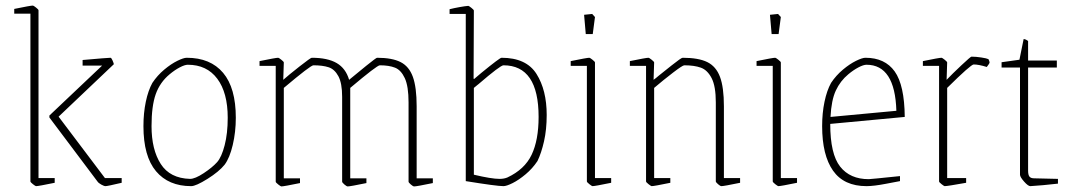

<svg xmlns="http://www.w3.org/2000/svg" viewBox="-20 -657 3844 688"><path d="M89 -7V-608H31V-625Q89 -637 98 -637Q100 -637 109 -630Q118 -623 118 -620V-19H176V-2Q118 10 109 10Q107 10 98 3Q89 -4 89 -7ZM329 -7 157 -236V-243L346 -422H276V-442Q367 -450 376 -450Q379 -450 383 -441Q387 -432 388 -427L190 -239L356 -19H416V-2Q365 10 358 10Q353 10 343 4.5Q333 -1 329 -7Z M494 -205Q494 -252 502.5 -292.5Q511 -333 526 -360Q544 -387 568.5 -407.5Q593 -428 615.5 -439Q638 -450 649 -450Q734 -450 779.5 -396Q825 -342 825 -235Q825 -184 814 -137.5Q803 -91 785 -67Q765 -42 723.5 -16Q682 10 665 10Q584 10 539 -43.5Q494 -97 494 -205ZM758 -76Q774 -94 785 -136.5Q796 -179 796 -235Q796 -325 758.5 -375Q721 -425 653 -425Q642 -425 624 -415.5Q606 -406 588 -391Q553 -362 538 -319.5Q523 -277 523 -205Q523 -121 556 -69.5Q589 -18 661 -16Q679 -16 710 -36.5Q741 -57 758 -76Z M968 -6V-421H910V-438Q968 -450 977 -450Q979 -450 988 -443Q997 -436 997 -433L995 -371Q1014 -388 1053.5 -419Q1093 -450 1097 -450Q1154 -450 1186.5 -431Q1219 -412 1231 -371Q1256 -392 1292 -421Q1328 -450 1331 -450Q1385 -450 1415.5 -434.5Q1446 -419 1459.5 -381.5Q1473 -344 1473 -276V-18H1531V-1Q1473 11 1464 11Q1460 11 1452 4Q1444 -3 1444 -6V-290Q1444 -348 1430.5 -377Q1417 -406 1395.5 -414.5Q1374 -423 1341 -423Q1331 -423 1235 -342V-18H1293V-1Q1235 11 1226 11Q1222 11 1214 4Q1206 -3 1206 -6V-310Q1206 -359 1192.5 -384Q1179 -409 1157.5 -416Q1136 -423 1103 -423Q1093 -423 997 -342V-18H1055V-1Q997 11 988 11Q986 11 977 4Q968 -3 968 -6Z M1649 -8V-607H1591V-624Q1607 -628 1626.5 -631.5Q1646 -635 1658 -636Q1660 -636 1669 -629Q1678 -622 1678 -619L1677 -375L1679 -374L1705 -396Q1771 -450 1777 -450Q1866 -450 1902.5 -392Q1939 -334 1939 -245Q1939 -193 1929.5 -151Q1920 -109 1906 -80Q1888 -53 1863.5 -32.5Q1839 -12 1817 -1Q1795 10 1784 10Q1760 10 1649 -8ZM1910 -238Q1910 -423 1784 -423Q1773 -423 1694 -355Q1695 -356 1678 -342V-31Q1741 -16 1770 -16Q1786 -16 1798 -21Q1860 -50 1885 -102.5Q1910 -155 1910 -238Z M2083 -7V-421H2025V-438Q2083 -450 2092 -450Q2094 -450 2103 -443Q2112 -436 2112 -433V-19H2170V-2Q2112 10 2103 10Q2101 10 2092 3Q2083 -4 2083 -7ZM2073 -604 2102 -607 2112 -596 2104 -535H2079Z M2295 -7V-421H2237V-438Q2295 -450 2304 -450Q2306 -450 2315 -443Q2324 -436 2324 -433L2322 -371Q2328 -375 2342 -387Q2352 -395 2386.5 -422.5Q2421 -450 2426 -450Q2483 -450 2514.5 -434.5Q2546 -419 2560 -381.5Q2574 -344 2574 -276V-19H2632V-2Q2574 10 2565 10Q2561 10 2553 3Q2545 -4 2545 -7V-290Q2545 -348 2530 -377Q2515 -406 2491.5 -414.5Q2468 -423 2432 -423Q2426 -423 2392 -397Q2358 -371 2324 -342V-19H2382V-2Q2324 10 2315 10Q2313 10 2304 3Q2295 -4 2295 -7Z M2749 -7V-421H2691V-438Q2749 -450 2758 -450Q2760 -450 2769 -443Q2778 -436 2778 -433V-19H2836V-2Q2778 10 2769 10Q2767 10 2758 3Q2749 -4 2749 -7ZM2739 -604 2768 -607 2778 -596 2770 -535H2745Z M2926 -205Q2926 -252 2934.5 -292.5Q2943 -333 2958 -360Q2976 -387 3000.5 -407.5Q3025 -428 3047.5 -439Q3070 -450 3081 -450Q3151 -450 3186 -401Q3221 -352 3222 -238L2955 -213Q2955 -105 2990.5 -60Q3026 -15 3093 -15Q3099 -15 3205 -26V-8Q3199 -7 3155 1.5Q3111 10 3085 10Q3004 10 2965 -45.5Q2926 -101 2926 -205ZM3192 -260Q3187 -425 3085 -425Q3074 -425 3056 -415.5Q3038 -406 3020 -391Q2991 -367 2975 -332.5Q2959 -298 2956 -238Z M3345 -7V-421H3287V-438Q3345 -450 3354 -450Q3356 -450 3365 -443Q3374 -436 3374 -433L3372 -371Q3393 -393 3425.5 -423.5Q3458 -454 3461 -454Q3477 -454 3496.5 -451Q3516 -448 3522 -445Q3526 -437 3526 -433Q3526 -431 3522.5 -426Q3519 -421 3516 -417Q3487 -426 3469 -426Q3459 -426 3374 -342V-19H3442V-2Q3375 10 3365 10Q3363 10 3354 3Q3345 -4 3345 -7Z M3635 -31V-415H3569V-434L3633 -443L3648 -517Q3655 -517 3664 -510V-440H3767V-415H3664V-46Q3664 -30 3669 -24Q3674 -18 3686 -18L3771 -16V1Q3747 4 3718 6.5Q3689 9 3672 10Q3664 10 3649.5 -6.5Q3635 -23 3635 -31Z"/></svg>

Font: Grenze Thin
Style: Regular
Weight: 250
Designer: Renata Polastri
Foundry: Omnibus-Type
Version: Version 1.002; ttfautohint (v1.8)